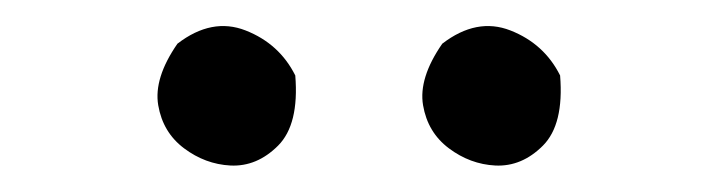

<svg xmlns="http://www.w3.org/2000/svg" viewBox="-20 -800 543 145"><path d="M203 -743Q206 -706 190 -690Q174 -674 154 -675Q135 -676 119 -688Q103 -700 99.5 -720.5Q96 -741 114 -767Q140 -787 165.5 -777Q191 -767 203 -743ZM403 -743Q406 -706 390 -690Q374 -674 354 -675Q335 -676 319 -688Q303 -700 299.5 -720.5Q296 -741 314 -767Q340 -787 365.5 -777Q391 -767 403 -743Z"/></svg>

Font: Yuji Mai
Style: Regular
Weight: 400
Designer: Kataoka Yuji
Foundry: Kinuta Font Factory
Version: Version 3.002